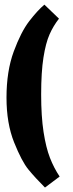

<svg xmlns="http://www.w3.org/2000/svg" viewBox="-20 -633 318 836"><path d="M173.3 -612.8Q143.6 -587.9 107.4 -541Q71.3 -494.1 39.8 -408.7Q8.3 -323.2 8.3 -208Q8.3 -95.7 41.5 -12.9Q74.7 69.8 103.8 105.2Q132.8 140.6 175.8 183.6L239.7 135.7Q214.8 98.6 197.5 54.2Q180.2 9.8 169.7 -58.1Q159.2 -126 159.2 -221.7Q159.2 -319.3 169.2 -382.6Q179.2 -445.8 195.6 -482.9Q211.9 -520 236.8 -551.8Z"/></svg>

Font: Neuton ExtraBold
Style: Regular
Weight: 800
Designer: Brian M Zick
Foundry: Brian M Zick
Version: Version 1.560